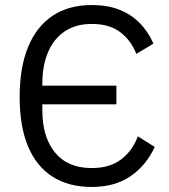

<svg xmlns="http://www.w3.org/2000/svg" viewBox="-20 -730 671 762"><path d="M344 12Q253 12 189 -28.5Q125 -69 91.5 -148.5Q58 -228 58 -345Q58 -462 91.5 -543.5Q125 -625 189 -667.5Q253 -710 344 -710Q406 -710 452.5 -692Q499 -674 533 -640Q567 -606 589 -557L521 -516Q500 -570 457 -602.5Q414 -635 344 -635Q281 -635 237 -605.5Q193 -576 170.5 -522.5Q148 -469 148 -397V-369L103 -390H442V-316H103L148 -336V-293Q148 -186 198.5 -124.5Q249 -63 344 -63Q416 -63 461 -97.5Q506 -132 527 -189L594 -147Q561 -74 498.5 -31Q436 12 344 12Z"/></svg>

Font: IBM Plex Sans
Style: Regular
Weight: 400
Designer: Mike Abbink, Paul van der Laan, Pieter van Rosmalen
Foundry: Bold Monday
Version: Version 3.201